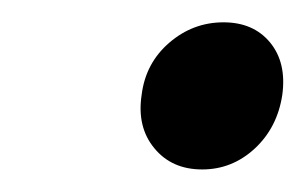

<svg xmlns="http://www.w3.org/2000/svg" viewBox="-20 -143 274 172"><path d="M106.9 -58.1Q110.4 -86.4 131.6 -104.7Q152.8 -123 180.2 -123Q207 -123 221.9 -105Q236.8 -86.9 232.9 -58.1Q228.5 -28.8 208.3 -10Q188 8.8 161.1 8.8Q133.8 8.8 118.2 -10.3Q102.5 -29.3 106.9 -58.1Z"/></svg>

Font: Trueno
Style: Italic
Weight: 400
Designer: Julieta Ulanovsky
Foundry: Julieta Ulanovsky
Version: Version 3.001b | FøM Fix